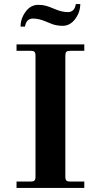

<svg xmlns="http://www.w3.org/2000/svg" viewBox="-20 -932 480 952"><path d="M62 0V-32H132Q146 -32 151 -37Q156 -42 156 -56V-656Q156 -670 151 -675Q146 -680 132 -680H62V-712H398V-680H328Q314 -680 309 -675Q304 -670 304 -656V-56Q304 -42 309 -37Q314 -32 328 -32H398V0ZM82 -800Q82 -840 107 -874Q132 -908 170 -908Q192 -908 209 -903Q226 -898 252 -887Q287 -872 316 -872Q350 -872 356 -912H378Q378 -872 353 -838Q328 -804 290 -804Q274 -804 259 -807Q244 -810 235 -814Q226 -818 208 -825Q173 -840 144 -840Q110 -840 104 -800Z"/></svg>

Font: Old Standard TT
Style: Bold
Weight: 700
Designer: Alexey Kryukov <alexios@thessalonica.org.ru>
Version: Version 2.2